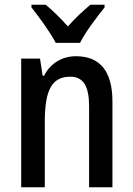

<svg xmlns="http://www.w3.org/2000/svg" viewBox="-20 -879 559 806"><path d="M214 -699H316C338 -744 387 -808 419 -848V-859H359C326 -830 298 -806 265 -768C234 -803 199 -837 172 -859H112V-848C146 -805 192 -742 214 -699ZM299 -643C243 -643 192 -615 165 -561H159L148 -633H69V-93H168V-367C168 -498 196 -557 275 -557C331 -557 354 -515 354 -433V-93H452V-453C452 -582 398 -643 299 -643Z"/></svg>

Font: Noto Sans Kannada UI Condensed Medium
Style: Regular
Weight: 500
Width: 3
Designer: Jelle Bosma - Monotype Design Team
Foundry: Monotype Imaging Inc.
Version: Version 2.005